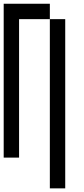

<svg xmlns="http://www.w3.org/2000/svg" viewBox="-20 -937 457 1040"><path d="M0 -83.3V-916.7H250V-833.3H83.3V-83.3ZM333.3 83.3H250V-833.3H333.3Z"/></svg>

Font: Galmuri11 Condensed
Style: Regular
Weight: 400
Width: 3
Designer: Lee Minseo (quiple)
Version: Version 2.399;hotconv 1.1.1;makeotfexe 2.6.0 DEVELOPMENT